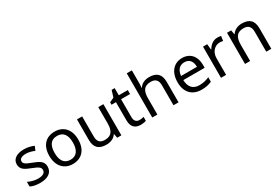

<svg xmlns="http://www.w3.org/2000/svg" viewBox="67 -1805 4143 2859"><g transform="rotate(-30 2138.0 -375.0)"><path d="M434 -148C434 -234 375 -269 273 -307C170 -346 135 -364 135 -409C135 -449 174 -474 246 -474C298 -474 348 -459 393 -440L423 -510C373 -532 317 -546 252 -546C132 -546 51 -495 51 -404C51 -316 113 -284 217 -244C322 -204 349 -180 349 -140C349 -92 311 -61 222 -61C159 -61 94 -83 52 -104V-24C93 -2 145 10 220 10C351 10 434 -44 434 -148Z M1030 -269C1030 -446 928 -546 783 -546C629 -546 534 -446 534 -269C534 -91 638 10 780 10C933 10 1030 -91 1030 -269ZM625 -269C625 -396 672 -472 781 -472C890 -472 939 -396 939 -269C939 -142 890 -63 782 -63C673 -63 625 -142 625 -269Z M1617 -536H1529V-257C1529 -132 1490 -63 1371 -63C1290 -63 1252 -105 1252 -191V-536H1163V-185C1163 -49 1229 10 1358 10C1427 10 1493 -15 1528 -71H1532L1545 0H1617Z M1966 -62C1917 -62 1882 -93 1882 -158V-468H2037V-536H1882V-659H1830L1795 -545L1718 -510V-468H1794V-156C1794 -26 1867 10 1951 10C1983 10 2022 3 2041 -6V-73C2024 -67 1992 -62 1966 -62Z M2236 -537V-760H2148V0H2236V-277C2236 -402 2273 -472 2393 -472C2475 -472 2513 -429 2513 -343V0H2600V-349C2600 -486 2534 -545 2404 -545C2335 -545 2271 -517 2237 -462H2231C2234 -483 2236 -511 2236 -537Z M2973 -546C2831 -546 2736 -440 2736 -264C2736 -85 2841 10 2994 10C3067 10 3115 -1 3170 -25V-102C3114 -78 3066 -65 2998 -65C2891 -65 2830 -130 2827 -251H3194V-304C3194 -450 3110 -546 2973 -546ZM2972 -474C3061 -474 3101 -412 3102 -321H2829C2838 -417 2888 -474 2972 -474Z M3580 -546C3505 -546 3450 -497 3416 -438H3412L3402 -536H3330V0H3418V-286C3418 -394 3491 -466 3574 -466C3592 -466 3615 -463 3632 -459L3643 -540C3625 -544 3600 -546 3580 -546Z M4001 -546C3933 -546 3867 -519 3832 -463H3827L3814 -536H3743V0H3831V-278C3831 -403 3869 -472 3988 -472C4070 -472 4108 -429 4108 -343V0H4195V-349C4195 -487 4129 -546 4001 -546Z"/></g></svg>

Font: Noto Sans Caucasian Albanian
Style: Regular
Weight: 400
Designer: Monotype Design Team
Foundry: Monotype Imaging Inc.
Version: Version 2.005